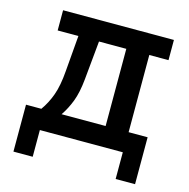

<svg xmlns="http://www.w3.org/2000/svg" viewBox="-106 -692 914 929"><g transform="rotate(15 351.0 -227.5)"><path d="M118.8 -101.2Q146 -139 163.1 -186.5Q180.2 -234 185.8 -307.5L200.8 -487.8H97V-589H652.2V-487.8H556V-101.2H651.2V133.8H554V0H138.5V133.8H42V-101.2ZM220.2 -101.2H440.8V-487.8H304L285.2 -292.2Q278.8 -226.5 262 -182.1Q245.2 -137.8 220.2 -101.2Z"/></g></svg>

Font: Podkova VF Beta
Style: Regular
Weight: 400
Designer: Ilya Yudin
Foundry: Cyreal (www.cyreal.org)
Version: Version 2.100